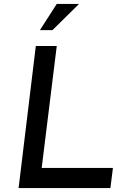

<svg xmlns="http://www.w3.org/2000/svg" viewBox="-20 -961 654 981"><path d="M163 -726H270L193 -103H557L544 0H75ZM384 -941 248 -807H184L270 -941Z"/></svg>

Font: Josefin Sans Medium
Style: Italic
Weight: 500
Italic angle: -7°
Designer: Santiago Orozco
Foundry: Typemade
Version: Version 2.000